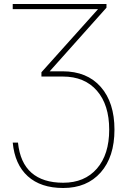

<svg xmlns="http://www.w3.org/2000/svg" viewBox="-20 -731 662 964"><path d="M229.5 -373H293.9Q417 -373 485.8 -294.7Q554.7 -216.3 554.7 -80.1Q554.7 56.6 485.6 134.8Q416.5 212.9 297.4 212.9Q184.6 212.9 119.4 153.8Q54.2 94.7 43.9 -15.1H70.3Q80.6 85.9 137.9 136.2Q195.3 186.5 297.4 186.5Q404.8 186.5 466.6 115.5Q528.3 44.4 528.3 -80.1Q528.3 -204.6 466.6 -275.6Q404.8 -346.7 295.4 -346.7H188V-368.2L472.2 -685.1H43.9V-710.9H514.6V-692.4Z"/></svg>

Font: Roboto Thin
Style: Regular
Weight: 250
Designer: Google
Version: Version 2.134; 2016